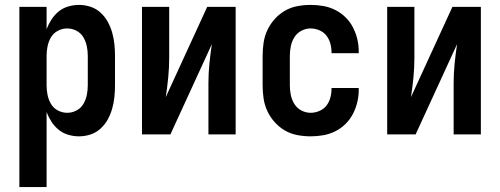

<svg xmlns="http://www.w3.org/2000/svg" viewBox="-20 -548 2040 783"><path d="M59 215V-520H170V-429Q178 -450 190 -468.5Q202 -487 219 -501Q236 -515 258 -521.5Q280 -528 302 -528Q326 -528 349 -520.5Q372 -513 390 -496.5Q408 -480 419.5 -459Q431 -438 437.5 -415Q444 -392 446.5 -368Q449 -344 449 -320V-200Q449 -176 446.5 -152Q444 -128 437.5 -105Q431 -82 419.5 -61Q408 -40 390 -23.5Q372 -7 349 0.5Q326 8 302 8Q280 8 258 1.5Q236 -5 219 -19Q202 -33 190 -51.5Q178 -70 170 -91V215ZM254 -88Q274 -88 292 -97.5Q310 -107 320 -124Q330 -141 334 -160.5Q338 -180 338 -200V-320Q338 -340 334 -359.5Q330 -379 320 -396Q310 -413 292 -422.5Q274 -432 254 -432Q234 -432 216 -422.5Q198 -413 188 -396Q178 -379 174 -359.5Q170 -340 170 -320V-200Q170 -180 174 -160.5Q178 -141 188 -124Q198 -107 216 -97.5Q234 -88 254 -88Z M559 0V-520H670V-312Q670 -272 666 -231.5Q662 -191 656 -152L825 -520H941V0H830V-208Q830 -248 834 -288.5Q838 -329 844 -368L675 0Z M1247 8Q1220 8 1193 3Q1166 -2 1142.5 -15.5Q1119 -29 1100.5 -49.5Q1082 -70 1070.5 -94.5Q1059 -119 1055 -146Q1051 -173 1051 -200V-320Q1051 -347 1055 -374Q1059 -401 1070.5 -425.5Q1082 -450 1100.5 -470.5Q1119 -491 1142.5 -504.5Q1166 -518 1193 -523Q1220 -528 1247 -528Q1273 -528 1298.5 -523.5Q1324 -519 1347 -507.5Q1370 -496 1388.5 -478Q1407 -460 1419 -437Q1431 -414 1437 -389Q1443 -364 1443 -338V-331H1332V-334Q1332 -353 1327 -371Q1322 -389 1311 -403Q1300 -417 1282.5 -424.5Q1265 -432 1247 -432Q1227 -432 1209 -422.5Q1191 -413 1180.5 -396Q1170 -379 1166 -359.5Q1162 -340 1162 -320V-200Q1162 -180 1166 -160.5Q1170 -141 1180.5 -124Q1191 -107 1209 -97.5Q1227 -88 1247 -88Q1265 -88 1282.5 -95.5Q1300 -103 1311 -117Q1322 -131 1327 -149Q1332 -167 1332 -186V-189H1443V-182Q1443 -156 1437 -131Q1431 -106 1419 -83Q1407 -60 1388.5 -42Q1370 -24 1347 -12.5Q1324 -1 1298.5 3.5Q1273 8 1247 8Z M1559 0V-520H1670V-312Q1670 -272 1666 -231.5Q1662 -191 1656 -152L1825 -520H1941V0H1830V-208Q1830 -248 1834 -288.5Q1838 -329 1844 -368L1675 0Z"/></svg>

Font: Iosevka Term Curly
Style: Bold
Weight: 700
Designer: Belleve Invis
Foundry: Belleve Invis
Version: Version 32.3.0